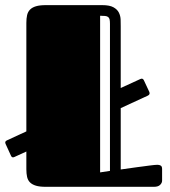

<svg xmlns="http://www.w3.org/2000/svg" viewBox="-47 -721 655 741"><path d="M54.7 -136.2 8.8 -115.2Q-1 -110.4 -4.9 -120.6L-25.4 -165.5Q-29.8 -174.8 -20.5 -179.2L54.7 -213.9V-632.8Q54.7 -649.9 57.6 -662.6Q60.5 -675.3 68.8 -683.8Q77.1 -692.4 91.8 -696.8Q106.4 -701.2 129.9 -701.2H347.7Q376 -701.2 390.9 -692.9Q405.8 -684.6 411.9 -672.1Q418 -659.7 418.5 -645.8Q418.9 -631.8 418.9 -620.1V-381.3L494.6 -416Q503.9 -420.4 508.3 -411.1L529.3 -366.2Q533.2 -356.9 523.9 -352.1L418.9 -303.7V-66.9Q452.6 -71.8 481.4 -75.7Q493.7 -77.1 506.1 -78.9Q518.6 -80.6 529.1 -82Q539.6 -83.5 547.9 -84.2Q556.2 -85 560.1 -85Q568.4 -85 573.5 -81.8Q578.6 -78.6 578.6 -68.8V-23.9Q578.6 -15.1 571 -7.6Q563.5 0 546.9 0H128.9Q106 0 91.6 -4.4Q77.1 -8.8 68.8 -17.1Q60.5 -25.4 57.6 -38.1Q54.7 -50.8 54.7 -67.9ZM377.4 -628.9Q377.4 -639.6 376 -646Q374.5 -652.3 370.1 -655.5Q365.7 -658.7 358.4 -659.4Q351.1 -660.2 339.4 -660.2V-55.7L377.4 -61.5Z"/></svg>

Font: Fascinate Inline
Style: Regular
Weight: 900
Designer: Astigmatic (AOETI)
Foundry: Astigmatic (AOETI)
Version: Version 1.000